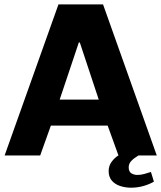

<svg xmlns="http://www.w3.org/2000/svg" viewBox="-20 -706 733 872"><path d="M1 0 245.5 -686H448L692 0H518L469 -135.5H211L162.5 0ZM251 -253.5H428.5L342.5 -513H338ZM575.5 146.5Q550 146.5 526.5 139Q503 131.5 488.2 114.8Q473.5 98 473.5 71Q473.5 47 487 28.8Q500.5 10.5 517.5 0H609Q590 11 577.2 24Q564.5 37 564.5 54Q564.5 73.5 576.5 81Q588.5 88.5 604 88.5Q619 88.5 635 84.2Q651 80 665.5 75L679 119Q656.5 132 629.8 139.2Q603 146.5 575.5 146.5Z"/></svg>

Font: Chivo Medium
Style: Regular
Weight: 500
Designer: Hector Gatti
Foundry: Omnibus-Type
Version: Version 2.002